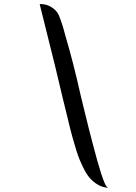

<svg xmlns="http://www.w3.org/2000/svg" viewBox="-20 -745 660 932"><path d="M497.1 160.2C483.9 143.6 461.4 73.2 429.2 -50.8C418.9 -89.4 406.7 -137.7 392.6 -195.8C378.4 -253.9 371.6 -283.2 371.1 -284.2C347.2 -391.1 322.8 -486.3 297.9 -569.8C287.6 -610.4 276.9 -643.6 266.1 -669.9C259.8 -685.1 248.5 -697.8 231.9 -709C215.3 -719.7 197.8 -725.1 179.2 -725.1H172.9L173.8 -720.2C198.7 -622.1 223.1 -523.9 247.1 -425.8C277.8 -295.4 296.4 -219.7 301.8 -198.2C316.4 -134.8 330.1 -82.5 342.8 -41C348.1 -22 353.5 -5.4 358.4 8.3C362.8 22 370.1 39.1 379.4 59.1C388.7 79.1 397.9 95.7 407.7 108.9C427.2 135.3 458.5 159.7 492.2 165L503.9 167Z"/></svg>

Font: Dancing Script
Style: Regular
Weight: 800
Designer: Pablo Impallari
Foundry: Pablo Impallari
Version: Version 2.001